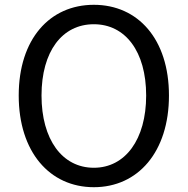

<svg xmlns="http://www.w3.org/2000/svg" viewBox="-20 -767 782 800"><path d="M371 13C555 13 684 -134 684 -369C684 -604 555 -747 371 -747C187 -747 58 -604 58 -369C58 -134 187 13 371 13ZM371 -68C239 -68 153 -186 153 -369C153 -553 239 -666 371 -666C502 -666 589 -553 589 -369C589 -186 502 -68 371 -68Z"/></svg>

Font: Noto Sans CJK TC Regular
Style: Regular
Weight: 400
Designer: Ryoko NISHIZUKA (kana & ideographs); Paul D. Hunt (Latin, Greek & Cyrillic); Wenlong ZHANG (bopomofo); Sandoll Communica
Foundry: Adobe Systems Incorporated
Version: Version 1.001;PS 1.001;hotconv 1.0.78;makeotf.lib2.5.61930